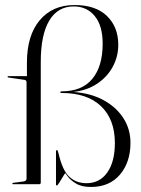

<svg xmlns="http://www.w3.org/2000/svg" viewBox="-20 -732 559 763"><path d="M498.5 -164.5Q498.5 -87.5 456.8 -38.2Q415 11 341.5 11Q304 11 281.8 -2.8Q259.5 -16.5 249.8 -30.2Q240 -44 239.5 -44Q238.5 -44 231.2 -31.8Q224 -19.5 216.2 -7.2Q208.5 5 206.5 5Q202.5 5 202.5 1.5V-130.5Q202.5 -135.5 206 -135.5Q208.5 -135.5 209.5 -132.5L213 -121Q228 -55.5 255.2 -29.8Q282.5 -4 323.5 -4Q376.5 -4 406.5 -46.8Q436.5 -89.5 436.5 -163.5Q436.5 -257.5 381.5 -310Q326.5 -362.5 225 -362.5Q219.5 -362.5 219.5 -365.5Q219.5 -369 225 -369Q306 -369 347 -418.8Q388 -468.5 388 -558.5Q388 -630 356.5 -668.2Q325 -706.5 273 -706.5Q209.5 -706.5 175.8 -650.2Q142 -594 142 -485.5V-6.5Q142 0 136 0H31.5Q29 0 29 -2Q29 -5 33 -5.5L74 -11Q85.5 -13 85.5 -21.5V-405Q85.5 -413 78 -414.5L13.5 -424Q10 -424.5 10 -427Q10 -429.5 13 -429.5H87V-483Q87 -591 137.8 -651.5Q188.5 -712 276.5 -712Q360 -712 405 -668.5Q450 -625 450 -554Q450 -507 428 -466.5Q406 -426 365.8 -399.2Q325.5 -372.5 271 -366.5Q339.5 -362 390.5 -334.5Q441.5 -307 470 -263Q498.5 -219 498.5 -164.5Z"/></svg>

Font: Fraunces 144pt S000 Light
Style: Regular
Weight: 300
Version: Version 1.000; ttfautohint (v1.8.3)